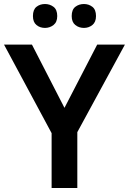

<svg xmlns="http://www.w3.org/2000/svg" viewBox="-20 -936 642 956"><path d="M301 -399 464 -714H602L365 -278V0H237V-273L0 -714H139ZM144 -856Q144 -888 161.5 -902Q179 -916 204 -916Q228 -916 246.5 -902Q265 -888 265 -856Q265 -826 246.5 -811.5Q228 -797 204 -797Q179 -797 161.5 -811.5Q144 -826 144 -856ZM337 -856Q337 -888 355 -902Q373 -916 398 -916Q422 -916 440 -902Q458 -888 458 -856Q458 -826 440 -811.5Q422 -797 398 -797Q373 -797 355 -811.5Q337 -826 337 -856Z"/></svg>

Font: Noto Sans Armenian SemiBold
Style: Regular
Weight: 600
Designer: Monotype Design Team
Foundry: Monotype Imaging Inc.
Version: Version 2.007